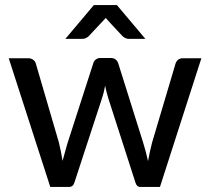

<svg xmlns="http://www.w3.org/2000/svg" viewBox="-20 -738 830 758"><path d="M611.5 0H533.5Q519.5 0 514.5 -18L407.5 -350Q400 -375 395 -399.5Q390.5 -373 382.5 -349.5L274 -18Q269 0 252.5 0H178.5L14.5 -508H91.5Q103 -508 110.8 -502.2Q118.5 -496.5 121 -488.5L212.5 -175.5Q221.5 -138 227 -103Q235.5 -135 245.5 -169.5L349 -490.5Q352 -499 359.5 -504Q367 -509 375.5 -509H418Q437.5 -509 446 -490.5L545 -175.5Q556.5 -138 564.5 -102Q570.5 -137.5 580.5 -175.5L673.5 -488.5Q681.5 -508 701.5 -508H775ZM554 -584.5H488.5Q476.5 -584.5 464.5 -594.5Q401 -662 397.5 -667Q393.5 -662 329.5 -594.5Q318 -584.5 306 -584.5H238L350.5 -718H441.5Z"/></svg>

Font: Verano Sans Medium
Style: Regular
Weight: 500
Designer: Lukasz Dziedzic with Adam Twardoch and Botio Nikoltchev
Foundry: tyPoland Lukasz Dziedzic
Version: Version 3.001;December 28, 2019;FontCreator 12.0.0.2547 64-b